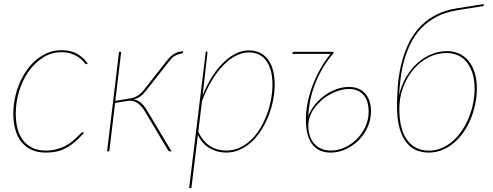

<svg xmlns="http://www.w3.org/2000/svg" viewBox="-20 -745 2425 945"><path d="M393.5 -91Q366 -60.5 342.2 -41.5Q318.5 -22.5 296 -12Q273.5 -1.5 251.5 2.2Q229.5 6 205.5 6Q163.5 6 133.2 -8.8Q103 -23.5 83.5 -49Q64 -74.5 54.8 -109.5Q45.5 -144.5 45.5 -185Q45.5 -223.5 53.5 -262Q61.5 -300.5 76.2 -335.2Q91 -370 112 -399.8Q133 -429.5 159.2 -451.2Q185.5 -473 216.5 -485.5Q247.5 -498 282.5 -498Q306.5 -498 325.8 -493.2Q345 -488.5 360.5 -479.8Q376 -471 388.5 -459Q401 -447 411.5 -433L409.5 -431Q407.5 -429 404.5 -429Q401 -429 394 -438.2Q387 -447.5 373 -458.5Q359 -469.5 337 -478.8Q315 -488 281.5 -488Q233 -488 192 -462Q151 -436 121 -393.5Q91 -351 74.2 -296.5Q57.5 -242 57.5 -185Q57.5 -147 65.8 -114Q74 -81 92 -56.5Q110 -32 138 -18Q166 -4 205.5 -4Q235.5 -4 259.8 -10.8Q284 -17.5 302.8 -27.5Q321.5 -37.5 335.5 -49Q349.5 -60.5 359.8 -70.5Q370 -80.5 376.5 -87.2Q383 -94 387.5 -94Q390.5 -94 392.5 -92L393.5 -91Z M805 -451Q811 -459 819.2 -466.5Q827.5 -474 836.8 -479.5Q846 -485 856 -488.5Q866 -492 875 -492H882L881 -487Q880 -483 873.8 -481.8Q867.5 -480.5 858 -477.8Q848.5 -475 837.5 -468.2Q826.5 -461.5 815.5 -447L699.5 -299.5Q686 -282.5 673 -272Q660 -261.5 638.5 -256Q659.5 -251.5 674.5 -238.2Q689.5 -225 701.5 -205L824.5 0H818Q811 0 807.5 -4.5L692.5 -198Q679.5 -220 661 -234.8Q642.5 -249.5 617 -249.5L546.5 -238.5L518 0H507L566 -490H576.5L547.5 -248.5L622 -261Q643 -264.5 658.8 -274.8Q674.5 -285 687.5 -301.5Z M911 180 993 -492H995Q999 -492 1000 -489.8Q1001 -487.5 1001 -485L977.5 -275.5Q997 -324.5 1022.5 -365.2Q1048 -406 1077.5 -435.2Q1107 -464.5 1139.5 -480.8Q1172 -497 1205 -497Q1237.5 -497 1261.5 -484.2Q1285.5 -471.5 1301.2 -449Q1317 -426.5 1324.5 -395.8Q1332 -365 1332 -329Q1332 -293.5 1324.8 -254.8Q1317.5 -216 1303.2 -178.8Q1289 -141.5 1268.2 -108Q1247.5 -74.5 1221 -49.2Q1194.5 -24 1162.2 -9Q1130 6 1093 6Q1050 6 1012.5 -15.2Q975 -36.5 954 -81L922 180ZM1205 -487Q1172.5 -487 1140.2 -470.2Q1108 -453.5 1078 -422.5Q1048 -391.5 1021.5 -347Q995 -302.5 974 -247L956 -96.5Q968 -71 983.2 -53.2Q998.5 -35.5 1016.2 -24.8Q1034 -14 1053.8 -9Q1073.5 -4 1094 -4Q1130 -4 1160.8 -18.5Q1191.5 -33 1216.8 -57.5Q1242 -82 1261.5 -114.8Q1281 -147.5 1294.2 -183.5Q1307.5 -219.5 1314.2 -257Q1321 -294.5 1321 -329Q1321 -365.5 1313.5 -394.8Q1306 -424 1291.5 -444.5Q1277 -465 1255.2 -476Q1233.5 -487 1205 -487Z M1419 -483Q1420 -490 1428 -490H1622.5L1622 -483.5Q1589 -446 1566 -405.5Q1543 -365 1528 -324.5Q1513 -284 1505.8 -245.5Q1498.5 -207 1497.5 -174.5Q1509 -204 1530 -230Q1551 -256 1577.8 -275.2Q1604.5 -294.5 1635.2 -305.8Q1666 -317 1697 -317Q1725 -317 1745.5 -307.8Q1766 -298.5 1779.5 -282.2Q1793 -266 1799.5 -244.2Q1806 -222.5 1806 -197.5Q1806 -157 1789.8 -120.2Q1773.5 -83.5 1746 -55.5Q1718.5 -27.5 1682.5 -10.8Q1646.5 6 1607.5 6Q1581.5 6 1559.2 -2.5Q1537 -11 1520.5 -30.2Q1504 -49.5 1494.8 -80.8Q1485.5 -112 1485.5 -157Q1485.5 -193.5 1493 -234Q1500.5 -274.5 1515.5 -316.2Q1530.5 -358 1553.2 -399.8Q1576 -441.5 1607 -480H1418.5ZM1608.5 -4Q1643 -4 1676.2 -19Q1709.5 -34 1735.8 -60Q1762 -86 1778.2 -121Q1794.5 -156 1794.5 -196Q1794.5 -218.5 1789.2 -238.8Q1784 -259 1772.2 -274Q1760.5 -289 1742.2 -298Q1724 -307 1698 -307Q1675.5 -307 1652 -300.2Q1628.5 -293.5 1606 -281.5Q1583.5 -269.5 1564 -252.8Q1544.5 -236 1529.5 -216Q1514.5 -196 1506 -173.2Q1497.5 -150.5 1497.5 -127Q1497.5 -97 1505.8 -74Q1514 -51 1528.8 -35.5Q1543.5 -20 1563.8 -12Q1584 -4 1608.5 -4Z M2230 -694.5Q2171 -685 2127.5 -661.8Q2084 -638.5 2053 -605.8Q2022 -573 2002 -532.8Q1982 -492.5 1969.8 -449.2Q1957.5 -406 1952 -361.5Q1946.5 -317 1944 -276Q1956 -327.5 1980.2 -367.8Q2004.5 -408 2036.2 -436Q2068 -464 2105.2 -478.8Q2142.5 -493.5 2181 -493.5Q2211 -493.5 2237.8 -482Q2264.5 -470.5 2284.2 -447.5Q2304 -424.5 2315.5 -390Q2327 -355.5 2327 -309Q2327 -271.5 2319.2 -233.5Q2311.5 -195.5 2297.2 -160.5Q2283 -125.5 2262 -95.2Q2241 -65 2214.8 -42.5Q2188.5 -20 2157 -7Q2125.5 6 2090 6Q2059.5 6 2031.5 -4.8Q2003.5 -15.5 1981.8 -42Q1960 -68.5 1947 -112.5Q1934 -156.5 1934 -223.5Q1934 -268 1937.8 -318.2Q1941.5 -368.5 1952.5 -418.5Q1963.5 -468.5 1983.8 -515.5Q2004 -562.5 2036.5 -601Q2069 -639.5 2116 -666.5Q2163 -693.5 2228 -704L2361 -725V-721.5Q2361 -716 2355 -714.5ZM1945.5 -210Q1945.5 -108 1984.2 -55.8Q2023 -3.5 2090.5 -3.5Q2123.5 -3.5 2153.2 -16Q2183 -28.5 2208 -50.2Q2233 -72 2253 -101.5Q2273 -131 2287 -165Q2301 -199 2308.5 -235.8Q2316 -272.5 2316 -309Q2316 -351 2305.8 -383.5Q2295.5 -416 2277.5 -438.5Q2259.5 -461 2234.5 -472.5Q2209.5 -484 2179.5 -484Q2130 -484 2087.2 -461.5Q2044.5 -439 2013 -401Q1981.5 -363 1963.5 -313.5Q1945.5 -264 1945.5 -210Z"/></svg>

Font: Lato Hairline
Style: Italic
Weight: 100
Italic angle: -7°
Designer: Lukasz Dziedzic
Foundry: tyPoland Lukasz Dziedzic
Version: Version 2.007; 2014-02-27